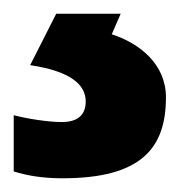

<svg xmlns="http://www.w3.org/2000/svg" viewBox="-38 -20 263 280"><path d="M204 122C204 73 165 43 125 30L138 0H44L6 75C66 84 87 104 87 128C87 151 71 158 52 158C32 158 1 153 -18 148V230C1 236 24 240 53 240C167 240 204 197 204 122Z"/></svg>

Font: Noto Sans Gujarati
Style: Bold
Weight: 700
Designer: Jelle Bosma - Monotype Design Team, Universal Thirst
Foundry: Monotype Imaging Inc.
Version: Version 2.106